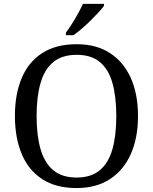

<svg xmlns="http://www.w3.org/2000/svg" viewBox="-20 -951 782 981"><path d="M355 -771H316.9V-784.2Q339.4 -814 363.5 -855Q387.7 -896 403.8 -931.2H511.2V-920.9Q489.7 -892.1 443.4 -846.4Q397 -800.8 355 -771ZM371.1 9.8Q265.1 9.8 195.1 -36.1Q125 -82 90.6 -165Q56.2 -248 56.2 -358.9Q56.2 -469.7 90.8 -552Q125.5 -634.3 195.6 -679.7Q265.6 -725.1 372.1 -725.1Q472.7 -725.1 542.5 -679.4Q612.3 -633.8 648.7 -551.5Q685.1 -469.2 685.1 -357.9Q685.1 -247.6 648.7 -164.8Q612.3 -82 542.2 -36.1Q472.2 9.8 371.1 9.8ZM371.1 -43.9Q445.3 -43.9 490 -81.3Q534.7 -118.7 554.4 -188.7Q574.2 -258.8 574.2 -357.9Q574.2 -457 554.4 -527.1Q534.7 -597.2 490.2 -634Q445.8 -670.9 372.1 -670.9Q297.4 -670.9 252.4 -634Q207.5 -597.2 187.3 -527.1Q167 -457 167 -357.9Q167 -258.8 187.3 -188.7Q207.5 -118.7 252.2 -81.3Q296.9 -43.9 371.1 -43.9Z"/></svg>

Font: Satisar Sharada
Style: Regular
Weight: 400
Designer: Vinodh Rajan & Sunil Mahnoori
Version: 2.2